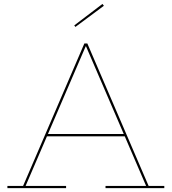

<svg xmlns="http://www.w3.org/2000/svg" viewBox="-20 -978 892 998"><path d="M633 -281.5V-269.5H220V-281.5ZM752.5 -11.5H834V0H528.5V-11.5H739.5L423.5 -745.5L434.5 -737H419L429 -745.5L113 -11.5H323.5V0H18.5V-11.5H100L418.5 -752H434ZM512.5 -957.5 520 -948 372 -838 366 -846Z"/></svg>

Font: Hepta Slab ExtraLight Thin
Style: Regular
Weight: 250
Version: Version 1.102